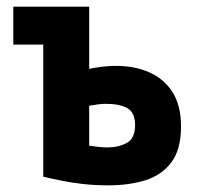

<svg xmlns="http://www.w3.org/2000/svg" viewBox="-20 -546 600 577"><path d="M306 11Q265 11 230 7Q195 3 165 -3Q135 -9 110 -15V-412H20V-526H248V-339Q262 -342 276 -344Q290 -346 303.5 -347Q317 -348 329 -348Q385 -348 429 -328.5Q473 -309 498.5 -269Q524 -229 524 -166Q524 -96 494.5 -57.5Q465 -19 416 -4Q367 11 306 11ZM304 -103Q336 -103 361 -116.5Q386 -130 386 -170Q386 -208 362.5 -221Q339 -234 298 -234Q285 -234 272 -232Q259 -230 248 -228V-108Q261 -106 276 -104.5Q291 -103 304 -103Z"/></svg>

Font: Ubuntu Sans Mono
Style: Regular
Weight: 400
Monospace: yes
Designer: Dalton Maag Ltd
Foundry: Dalton Maag Ltd
Version: Version 1.006